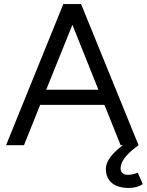

<svg xmlns="http://www.w3.org/2000/svg" viewBox="-20 -720 728 952"><path d="M578 0H589C544 34 505 74 505 118C505 180 549 212 619 212C646 212 670 205 688 193L663 136C656 139 637 147 614 147C592 147 578 135 578 116C578 71 622 33 667 0L382 -700H294L10 0H99L179 -200H498ZM209 -275 339 -597 468 -275Z"/></svg>

Font: HB Figtree Prototype
Style: Regular
Weight: 400
Designer: Alfredo Marco Pradil
Foundry: Hanken Design Co.®
Version: Version 1.002;Glyphs 3.2 (3228)